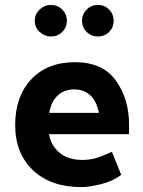

<svg xmlns="http://www.w3.org/2000/svg" viewBox="-20 -752 585 784"><path d="M188 -732Q215 -732 234 -713Q253 -694 253 -667Q253 -640 234 -621.5Q215 -603 188 -603Q162 -603 142 -621.5Q122 -640 122 -667Q122 -694 142 -713Q162 -732 188 -732ZM380 -732Q407 -732 425.5 -713Q444 -694 444 -667Q444 -640 425.5 -621.5Q407 -603 380 -603Q353 -603 334 -621.5Q315 -640 315 -667Q315 -694 334 -713Q353 -732 380 -732ZM313 12Q187 12 114.5 -57Q42 -126 42 -242Q42 -358 107.5 -428Q173 -498 286 -498Q400 -498 453.5 -422.5Q507 -347 507 -244V-204H180Q189 -156 224 -127.5Q259 -99 316 -99Q349 -99 375.5 -107.5Q402 -116 437 -132L475 -38Q441 -12 392.5 0Q344 12 313 12ZM384 -291Q374 -340 348 -363.5Q322 -387 283 -387Q243 -387 216 -362.5Q189 -338 181 -291Z"/></svg>

Font: Palanquin
Style: Bold
Weight: 700
Designer: Pria Ravichandran
Version: Version 1.0.4